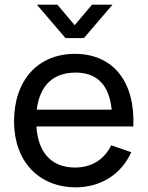

<svg xmlns="http://www.w3.org/2000/svg" viewBox="-20 -785 630 820"><path d="M460.5 -765H373L299 -677.5L225 -765H137.5L259.5 -622.5H338.5ZM549.5 -245C557.5 -437 462.5 -555 300 -555C143 -555 40 -443.5 40 -266.5C40 -97.5 144.5 15 304 15C408.5 15 498 -39.5 540.5 -135L455 -164.5C425 -103 371 -69.5 300 -69.5C200.5 -69.5 142.5 -133 135.5 -245ZM303 -475C394.5 -475 446 -422.5 457 -316.5H137C149.5 -419 206 -475 303 -475Z"/></svg>

Font: Hauora Medium
Style: Regular
Weight: 500
Designer: Wayne Shih
Foundry: WCYS
Version: Version 1.001;hotconv 1.0.109;makeotfexe 2.5.65596